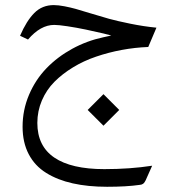

<svg xmlns="http://www.w3.org/2000/svg" viewBox="-20 -403 673 743"><path d="M380.4 -38.6 441.4 22.5 380.4 83.5 319.3 22.5ZM383.8 251.5Q482.9 251.5 568.8 238.3L547.9 285.2Q545.4 291.5 544.2 293.7Q543 295.9 540.8 299.8Q538.6 303.7 537.1 305.2Q535.6 306.6 533 308.6Q530.3 310.5 527.3 311.3Q524.4 312 520 312.5Q469.2 319.8 394.5 319.8Q320.3 319.8 261.5 306.6Q202.6 293.5 158.7 266.1Q114.7 238.8 91.1 193.6Q67.4 148.4 67.4 87.4Q67.4 22.5 92.3 -36.1Q117.2 -94.7 159.9 -138.9Q202.6 -183.1 259.3 -214.1Q315.9 -245.1 379.9 -258.8L410.6 -265.6L380.4 -273.4Q349.6 -280.8 312 -288.6Q274.4 -296.4 240.2 -301.5Q206.1 -306.6 189.9 -306.6Q136.7 -306.6 88.4 -250L57.6 -264.6Q82.5 -322.3 112.8 -352.8Q143.1 -383.3 188 -383.3Q205.6 -383.3 229.5 -378.7Q253.4 -374 272.5 -368.7Q291.5 -363.3 326.7 -352.5Q371.1 -338.9 401.9 -330.3Q432.6 -321.8 484.1 -311.3Q535.6 -300.8 585.4 -295.9L553.7 -221.2Q502 -219.2 450.9 -209.7Q399.9 -200.2 351.8 -183.8Q303.7 -167.5 262.5 -142.3Q221.2 -117.2 190.4 -86.2Q159.7 -55.2 142.1 -14.2Q124.5 26.9 124.5 72.8Q124.5 162.1 190.2 206.8Q255.9 251.5 383.8 251.5Z"/></svg>

Font: Sahel Light FD
Style: Light-FD
Weight: 300
Foundry: Saber Rastikerdar (saber.rastikerdar@gmail.com)
Version: Version 3.3.0